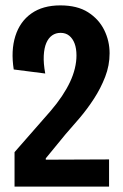

<svg xmlns="http://www.w3.org/2000/svg" viewBox="-20 -693 458 713"><path d="M34 0V-128L168 -281Q192 -309 210 -336Q228 -363 240 -388.5Q252 -414 258 -439Q264 -464 264 -487Q264 -513 257 -531.5Q250 -550 237 -560.5Q224 -571 205 -571Q187 -571 173.5 -561.5Q160 -552 152 -533.5Q144 -515 142.5 -486.5Q141 -458 148 -420L31 -435Q20 -505 37 -559Q54 -613 96.5 -643Q139 -673 204 -673Q267 -673 307 -647.5Q347 -622 367 -581.5Q387 -541 387 -495Q387 -450 370.5 -407.5Q354 -365 329 -326.5Q304 -288 275.5 -254.5Q247 -221 223 -194L150 -105V-100L385 -101V0Z"/></svg>

Font: Bricolage Grotesque 36pt Condensed SemiBold
Style: Regular
Weight: 600
Width: 3
Designer: Mathieu Triay
Foundry: Atelier Triay
Version: Version 1.001;gftools[0.9.33.dev8+g029e19f]